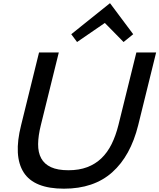

<svg xmlns="http://www.w3.org/2000/svg" viewBox="-20 -1126 960 1156"><path d="M782 -920 724 -873 612 -987H610L444 -873L409 -920L641 -1106H643ZM812 -372Q766 -187 655.5 -88.5Q545 10 365 10Q185 10 122.5 -88Q60 -186 107 -372L215 -810H334L226 -373Q210 -309 209.5 -258.5Q209 -208 228 -173Q247 -138 287 -119.5Q327 -101 392 -101Q456 -101 505 -119.5Q554 -138 590.5 -173Q627 -208 652 -258.5Q677 -309 693 -373L801 -810H920Z"/></svg>

Font: TypoPRO Sinkin Sans
Style: 500 Medium Italic
Weight: 500
Italic angle: -112°
Designer: Keith Bates
Foundry: K-Type
Version: Sinkin Sans (version 1.0)  by Keith Bates   •   © 2014   www